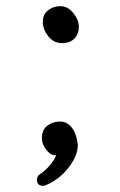

<svg xmlns="http://www.w3.org/2000/svg" viewBox="-20 -498 390 624"><path d="M120.1 106Q100.1 106 100.1 85.9Q100.1 75.2 108.9 68.8Q127 57.1 143.1 38.1Q158.2 19 162.1 6.8Q149.9 6.8 140.1 -1Q116.2 -22.9 116.2 -49.8Q116.2 -76.2 134 -89.6Q151.9 -103 175 -103Q198.2 -103 213.6 -83Q229 -63 232.9 -27.8Q232.9 7.8 203.1 46.4Q173.3 85 130.9 103Q125 106 120.1 106ZM176.3 -478Q200.2 -478 218.3 -455.6Q236.3 -433.1 236.3 -411.1Q236.3 -388.2 222.2 -373Q208 -357.9 181.2 -357.9Q154.3 -357.9 136.7 -380.4Q119.1 -402.8 119.1 -427Q119.1 -451.2 136.2 -464.6Q153.3 -478 176.3 -478Z"/></svg>

Font: LXGW WenKai GB Screen
Style: Regular
Weight: 400
Designer: LXGW / Fontworks Inc.
Foundry: LXGW / Fontworks Inc.
Version: Version 1.321;February 19, 2024;FontCreator 14.0.0.2901 64-b